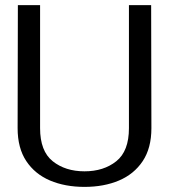

<svg xmlns="http://www.w3.org/2000/svg" viewBox="-20 -720 662 752"><path d="M311 12Q235 12 176 -13Q117 -38 83 -89Q49 -140 49 -218L50 -700H137V-218Q137 -128 186.5 -88.5Q236 -49 311 -49Q386 -49 435.5 -88.5Q485 -128 485 -218V-700H572L573 -218Q573 -140 539 -89Q505 -38 446 -13Q387 12 311 12Z"/></svg>

Font: Panamera Medium
Style: Regular
Weight: 500
Designer: Bastien Sozeau
Foundry: NBR — Bastien Sozeau
Version: Version 3.002; ttfautohint (v1.8.4.7-5d5b);gftools[0.9.33]